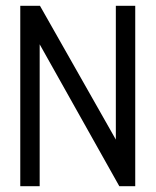

<svg xmlns="http://www.w3.org/2000/svg" viewBox="-20 -643 540 663"><path d="M50 0H117V-490L392 0H447V-623H380V-161L118 -623H50Z"/></svg>

Font: Inconsolata Thin
Style: Regular
Weight: 100
Monospace: yes
Designer: Raph Levien, Cyreal, Brenton Simpson
Foundry: Raph Levien, Cyreal, Google
Version: Version 3.100